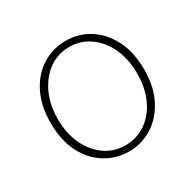

<svg xmlns="http://www.w3.org/2000/svg" viewBox="-117 -617 766 755"><g transform="rotate(-30 266.0 -239.0)"><path d="M266 12Q209 12 160.5 -17.5Q112 -47 83 -103Q54 -159 54 -238Q54 -318 83 -374.5Q112 -431 160.5 -460.5Q209 -490 266 -490Q323 -490 371 -460.5Q419 -431 448.5 -374.5Q478 -318 478 -238Q478 -159 448.5 -103Q419 -47 371 -17.5Q323 12 266 12ZM266 -16Q317 -16 358 -44Q399 -72 422.5 -122Q446 -172 446 -238Q446 -304 422.5 -354.5Q399 -405 358 -433.5Q317 -462 266 -462Q215 -462 174.5 -433.5Q134 -405 110 -354.5Q86 -304 86 -238Q86 -172 110 -122Q134 -72 174.5 -44Q215 -16 266 -16Z"/></g></svg>

Font: Source Sans 3 Variable
Style: Regular
Weight: 200
Designer: Paul D. Hunt
Foundry: Adobe Systems Incorporated
Version: Version 3.026